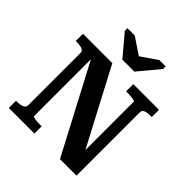

<svg xmlns="http://www.w3.org/2000/svg" viewBox="-246 -1125 1300 1300"><g transform="rotate(45 404.5 -475.0)"><path d="M356 -775H471L596 -925V-950H535L380 -843L456 -845L300 -950H230V-925ZM44 0V-69H54Q75 -69 90.5 -72.5Q106 -76 115 -84.5Q124 -93 124 -107V-605Q124 -620 115 -627.5Q106 -635 90.5 -638Q75 -641 54 -641H44V-710H325L630 -131L612 -134V-629Q612 -633 600.5 -635.5Q589 -638 572.5 -639.5Q556 -641 540 -641H526V-710H772V-641H761Q741 -641 725 -638Q709 -635 700.5 -627.5Q692 -620 692 -605V0H534L182 -668L204 -663V-81Q204 -78 215.5 -75Q227 -72 243.5 -70.5Q260 -69 276 -69H289V0Z"/></g></svg>

Font: Roboto Serif SemiBold
Style: Regular
Weight: 600
Designer: Greg Gazdowicz
Foundry: Commercial Type
Version: Version 1.008